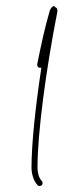

<svg xmlns="http://www.w3.org/2000/svg" viewBox="-20 -606 258 640"><path d="M112 14C118 14 122 10 122 4C122 1 121 -1 119 -3C109 -14 105 -31 105 -47C105 -163 133 -372 171 -566C172 -572 171 -576 168 -580H167C163 -584 160 -586 159 -586C157 -585 155 -584 152 -581C150 -578 148 -576 146 -571C128 -508 119 -465 104 -392V-390C104 -384 108 -380 114 -380C116 -380 117 -380 118 -381C98 -249 85 -126 85 -47C85 -29 91 -4 105 11C106 13 109 14 112 14Z"/></svg>

Font: Mistral SingleLine Outline
Style: Regular
Weight: 300
Designer: François Chastanet, Élisa Garzelli, Anais Alves, Morgane Autin
Foundry: institut supérieur des arts et du design Toulouse / isdaT
Version: Version 1.000;Glyphs 3.3 (3337)